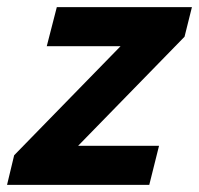

<svg xmlns="http://www.w3.org/2000/svg" viewBox="-49 -520 560 540"><path d="M-29.2 0 -9.2 -83.3 290 -390H82.5L110.8 -500H490.8L470 -416.7L170.8 -110H398.3L370.8 0Z"/></svg>

Font: Funnel Sans
Style: Bold Italic
Weight: 700
Italic angle: -14.036°
Designer: NORD ID, Kristian Moeller
Foundry: Dicotype
Version: Version 1.000